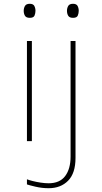

<svg xmlns="http://www.w3.org/2000/svg" viewBox="-20 -744 540 1012"><path d="M137 -650Q118 -650 111.5 -661Q105 -672 105 -687Q105 -701 111.5 -712.5Q118 -724 137 -724Q155 -724 161 -712.5Q167 -701 167 -687Q167 -674 162 -662Q157 -650 137 -650ZM365 -650Q346 -650 339.5 -661Q333 -672 333 -687Q333 -701 339.5 -712.5Q346 -724 365 -724Q383 -724 389 -712.5Q395 -701 395 -687Q395 -674 390 -662Q385 -650 365 -650ZM236 248Q201 248 167 240Q133 232 122 228V201Q132 205 151.5 210Q171 215 194 218.5Q217 222 236 222Q295 222 323.5 184Q352 146 352 81V-528H378V88Q378 169 339 208.5Q300 248 236 248ZM122 0V-528H148V0Z"/></svg>

Font: Noto Sans Mono ExtraCondensed Thin
Style: Regular
Weight: 100
Width: 2
Designer: Monotype Design Team
Foundry: Monotype Imaging Inc.
Version: Version 2.014; ttfautohint (v1.8.4.7-5d5b)